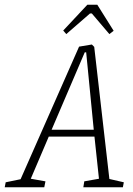

<svg xmlns="http://www.w3.org/2000/svg" viewBox="-73 -791 560 811"><path d="M450 -21 446 0H279L283 -25L345 -36L326 -214H133L57 -36L119 -25L114 0H-53L-49 -21L14 -34L261 -594L315 -603L325 -593L389 -35ZM145 -243H323L291 -570H285ZM194 -662 296 -771H338L407 -661L389 -647L315 -734H307L207 -647Z"/></svg>

Font: Grenze ExtraLight
Style: Italic
Weight: 275
Italic angle: -10°
Designer: Renata Polastri
Foundry: Omnibus-Type
Version: Version 1.002; ttfautohint (v1.8)